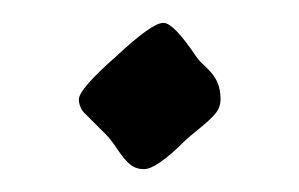

<svg xmlns="http://www.w3.org/2000/svg" viewBox="-20 -133 262 168"><path d="M49 -46Q49 -55 82 -84Q113 -113 123 -113Q132 -113 152 -83Q154 -80 160.5 -74Q167 -68 170 -61.5Q173 -55 173 -46Q173 -40 169.5 -35Q166 -30 155 -21Q144 -12 142 -10Q117 15 106 15Q99 15 94 11Q89 7 83 -2Q77 -11 73 -15Q70 -18 67 -21Q64 -24 62 -26Q60 -28 57.5 -30.5Q55 -33 53.5 -34.5Q52 -36 51 -38Q50 -40 49.5 -42Q49 -44 49 -46Z"/></svg>

Font: OFL Sorts Mill Goudy TT
Style: Italic
Weight: 500
Italic angle: -6°
Version: Version 003.000